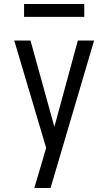

<svg xmlns="http://www.w3.org/2000/svg" viewBox="-20 -722 540 957"><path d="M151 215Q160 185 169 154.5Q178 124 187 94L210 15L51 -520H132L251 -90L368 -520H449L232 215ZM400 -638H100V-702H400Z"/></svg>

Font: HulyMono
Style: Regular
Weight: 400
Monospace: yes
Designer: Belleve Invis
Foundry: Belleve Invis
Version: Version 33.2.5; ttfautohint (v1.8.4)